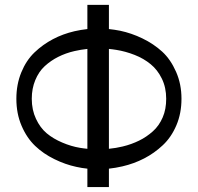

<svg xmlns="http://www.w3.org/2000/svg" viewBox="-20 -759 803 779"><path d="M334.5 -641.1C316.9 -639.2 299.3 -636.2 282.2 -632.3C251 -625 221.7 -614.3 194.8 -600.1C168 -585.9 143.1 -568.4 120.1 -546.4C97.2 -524.4 79.6 -497.6 66.4 -465.3C53.2 -433.1 46.4 -397.5 46.4 -358.4C46.4 -318.4 53.2 -282.2 67.4 -249C81.5 -215.8 100.1 -188.5 122.6 -167C145 -145.5 170.9 -127.9 200.7 -113.3C230.5 -98.6 259.8 -88.4 289.6 -82C304.7 -78.6 319.3 -76.2 334.5 -74.7V0H421.9V-74.7C439.9 -76.7 458 -79.6 476.6 -84C508.3 -91.3 537.6 -102.1 564.9 -116.2C592.3 -130.4 617.2 -147.9 640.6 -169.9C664.1 -191.9 682.1 -218.8 695.8 -251C709.5 -283.2 716.3 -318.8 716.3 -358.4C716.3 -398.4 709 -434.6 694.3 -467.8C679.7 -501 661.1 -528.3 638.2 -549.3C615.2 -570.3 588.4 -588.4 558.1 -603C527.8 -617.7 497.6 -627.9 467.3 -634.3C452.1 -637.2 437 -639.6 421.9 -641.1V-739.3H334.5ZM334.5 -155.3C324.2 -156.2 314.5 -157.7 304.7 -159.2C280.8 -163.1 256.3 -170.4 232.4 -180.7C208.5 -190.9 187.5 -203.1 169.4 -218.3C151.4 -233.4 137.2 -252.9 126 -276.9C114.7 -300.8 108.9 -328.1 108.9 -358.4C108.9 -386.2 113.8 -411.1 123 -433.6C132.3 -456.1 145 -475.6 161.6 -490.7C178.2 -505.9 196.8 -518.6 216.3 -528.3C235.8 -538.1 258.3 -546.4 282.2 -551.8C299.3 -555.7 316.9 -558.6 334.5 -560.5ZM421.9 -560.5C432.1 -559.6 441.9 -558.1 452.1 -556.6C476.6 -552.7 501.5 -545.9 526.4 -536.1C551.3 -526.4 572.8 -513.7 591.3 -498.5C609.9 -483.4 625 -463.9 636.7 -439.9C648.4 -416 654.3 -388.7 654.3 -358.4C654.3 -330.6 649.9 -305.2 640.1 -282.7C630.4 -260.3 617.2 -241.2 600.1 -226.1C583 -210.9 564.5 -198.2 544.4 -188.5C524.4 -178.7 502 -170.4 477.5 -164.6C459.5 -160.2 440.9 -157.2 421.9 -155.3Z"/></svg>

Font: Tuffy
Style: Regular
Weight: 500
Designer: Thatcher Ulrich, Karoly Barta and Michael Everson
Version: Version 001.270